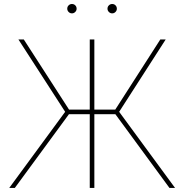

<svg xmlns="http://www.w3.org/2000/svg" viewBox="-20 -921 904 941"><path d="M442.4 -727.5V0H419.9V-727.5ZM25.4 0 299.3 -373 70.3 -727.5H96.7L318.4 -383.8H544.9L765.6 -727.5H792L564 -373L837.9 0H810.5L545.4 -361.3H317.9L52.7 0ZM529.8 -855.5Q520.5 -855.5 513.7 -862.3Q506.8 -869.1 506.8 -878.4Q506.8 -888.2 513.7 -894.8Q520.5 -901.4 529.8 -901.4Q539.6 -901.4 546.1 -894.8Q552.7 -888.2 552.7 -878.4Q552.7 -869.1 545.9 -862.3Q539.1 -855.5 529.8 -855.5ZM332.5 -855.5Q323.2 -855.5 316.4 -862.3Q309.6 -869.1 309.6 -878.4Q309.6 -888.2 316.4 -894.8Q323.2 -901.4 332.5 -901.4Q342.3 -901.4 348.9 -894.8Q355.5 -888.2 355.5 -878.4Q355.5 -869.1 348.6 -862.3Q341.8 -855.5 332.5 -855.5Z"/></svg>

Font: Inter 20pt Thin
Style: Regular
Weight: 250
Version: Version 4.001;git-66647c0bb